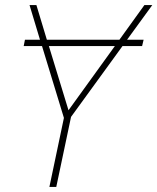

<svg xmlns="http://www.w3.org/2000/svg" viewBox="-20 -734 618 754"><path d="M174 0 231 -271 145 -553H73L78 -578H137L96 -714H123L164 -578H449L547 -714H578L479 -578H544L538 -553H461L259 -275L201 0ZM249 -301 431 -553H172Z"/></svg>

Font: Noto Sans Thin
Style: Italic
Weight: 100
Italic angle: -12°
Designer: Monotype Design Team
Foundry: Monotype Imaging Inc.
Version: Version 2.013; ttfautohint (v1.8.4.7-5d5b)